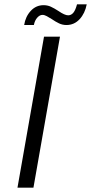

<svg xmlns="http://www.w3.org/2000/svg" viewBox="-20 -870 422 890"><path d="M184 -700H258L135 0H61ZM182 -846Q200 -846 215.5 -839Q231 -832 251 -819Q280 -799 296 -799Q310 -799 320 -811Q330 -823 337 -850H382Q374 -808 349 -781Q324 -754 288 -754Q270 -754 254 -761.5Q238 -769 219 -782Q208 -789 197 -795Q186 -801 177 -801Q164 -801 152.5 -788Q141 -775 137 -754H92Q98 -793 122.5 -819.5Q147 -846 182 -846Z"/></svg>

Font: Sarabun Light
Style: Italic
Weight: 300
Italic angle: -10°
Designer: Suppakit Chalermlarp | Katatrad Co.,Ltd.
Foundry: Cadson Demak Co.,Ltd.
Version: Version 1.000; ttfautohint (v1.6)